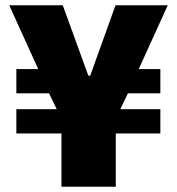

<svg xmlns="http://www.w3.org/2000/svg" viewBox="-20 -708 672 728"><path d="M213 0V-202H42V-294H195L166 -354H42V-446H125L15 -688H218L315 -421H322L418 -688H616L506 -446H588V-354H465L436 -294H588V-202H419V0Z"/></svg>

Font: Saira ExtraBold
Style: Regular
Weight: 800
Designer: Hector Gatti with collaboration of the Omnibus-Type team
Foundry: Omnibus-Type
Version: Version 1.100; ttfautohint (v1.8.3)